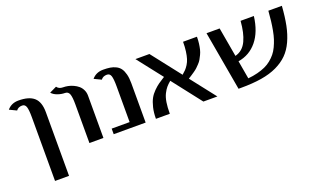

<svg xmlns="http://www.w3.org/2000/svg" viewBox="-76 -975 2678 1611"><g transform="rotate(-20 1263.0 -170.0)"><path d="M194.8 200.2V-369.1Q194.8 -434.1 185.8 -461.4Q176.8 -488.8 150.9 -488.8Q115.7 -488.8 98.1 -463.9L35.2 -494.1Q72.8 -539.1 136.2 -539.1Q230 -539.1 274.9 -499.3Q319.8 -459.5 319.8 -368.2V200.2Z M525.4 -464.8Q494.1 -464.8 460.9 -476.6Q427.7 -488.3 409.7 -509.8L472.7 -540Q490.2 -515.1 525.4 -515.1Q547.4 -515.1 570.3 -510.5Q593.3 -505.9 616.7 -495.1Q640.1 -484.4 658.4 -469Q676.8 -453.6 688.2 -429.9Q699.7 -406.2 699.7 -377.9V0H574.7V-345.2Q574.7 -410.2 564.5 -437.5Q554.2 -464.8 525.4 -464.8Z M1076.7 0H791.5V-49.8H951.7V-369.1Q951.7 -434.6 942.9 -461.7Q934.1 -488.8 907.7 -488.8Q872.1 -488.8 854.5 -463.9L791.5 -494.1Q829.1 -539.1 892.6 -539.1Q928.2 -539.1 954.6 -534.9Q981 -530.8 1005.1 -518.8Q1029.3 -506.8 1044.2 -486.3Q1059.1 -465.8 1067.9 -432.1Q1076.7 -398.4 1076.7 -352.1Z M1352.5 -307.1 1178.2 -529.8H1303.2L1505.4 -271Q1524.4 -287.1 1537.4 -300.5Q1550.3 -314 1564 -335.7Q1577.6 -357.4 1585.4 -382.8Q1593.3 -408.2 1598.4 -445.6Q1603.5 -482.9 1603.5 -529.8H1727.5Q1727.5 -498 1723.9 -469.7Q1720.2 -441.4 1714.8 -419.2Q1709.5 -397 1699.2 -376Q1689 -355 1680.4 -340.1Q1671.9 -325.2 1656.5 -309.1Q1641.1 -293 1631.1 -283.4Q1621.1 -273.9 1602.3 -260.7Q1583.5 -247.6 1573.5 -241.2Q1563.5 -234.9 1543.5 -222.2L1717.3 0H1592.3L1390.6 -258.8Q1366.2 -238.3 1351.1 -220.5Q1335.9 -202.6 1321 -173.3Q1306.2 -144 1299.3 -101.3Q1292.5 -58.6 1292.5 0H1168.5Q1168.5 -55.2 1179.4 -100.1Q1190.4 -145 1206.1 -174.1Q1221.7 -203.1 1248 -229.2Q1274.4 -255.4 1295.7 -270.3Q1316.9 -285.2 1348.1 -304.7Q1351.1 -306.2 1352.5 -307.1Z M1813 -529.8H1930.2L1976.1 -268.1Q2010.7 -276.9 2036.4 -299.3Q2062 -321.8 2078.1 -356.9Q2094.2 -392.1 2103.5 -433.8Q2112.8 -475.6 2117.2 -529.8H2235.8Q2218.8 -393.6 2153.1 -313.5Q2087.4 -233.4 1984.9 -216.8L2013.2 -54.2Q2059.6 -58.6 2098.4 -68.6Q2137.2 -78.6 2168.2 -92.5Q2199.2 -106.4 2224.4 -127.2Q2249.5 -147.9 2268.3 -170.9Q2287.1 -193.8 2301.8 -224.9Q2316.4 -255.9 2326.7 -287.4Q2336.9 -318.8 2344.5 -359.9Q2352.1 -400.9 2356.7 -440.2Q2361.3 -479.5 2365.2 -529.8H2485.8Q2479 -432.6 2464.4 -359.9Q2449.7 -287.1 2421.9 -226.1Q2394 -165 2352.8 -124Q2311.5 -83 2251.5 -54.4Q2191.4 -25.9 2112.1 -12.9Q2032.7 0 1929.2 0H1906.2Z"/></g></svg>

Font: Pfennig
Style: Bold
Weight: 700
Version: Version 20120410 ; ttfautohint (v0.8)